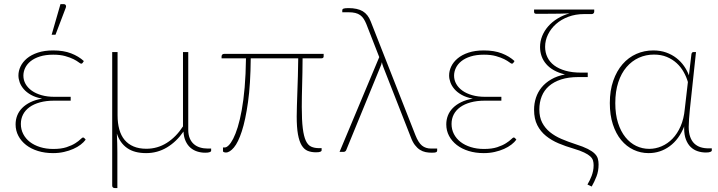

<svg xmlns="http://www.w3.org/2000/svg" viewBox="-20 -750 3546 948"><path d="M403 -60.5Q394 -48 378.5 -36Q363 -24 342.2 -14.8Q321.5 -5.5 296.2 0.2Q271 6 242 6Q201.5 6 167.5 -4.5Q133.5 -15 109 -34Q84.5 -53 70.8 -79Q57 -105 57 -136Q57 -159 65 -179.5Q73 -200 89.5 -216.8Q106 -233.5 130.5 -245.5Q155 -257.5 188 -263Q155.5 -269 133.2 -281.5Q111 -294 97.2 -310Q83.5 -326 77.2 -343.5Q71 -361 71 -377.5Q71 -400 81.5 -422Q92 -444 113.2 -461.8Q134.5 -479.5 166.8 -490.2Q199 -501 242.5 -501Q294 -501 331.2 -486.5Q368.5 -472 394 -448.5L388 -439.5Q385 -435.5 381 -435.5Q377.5 -435.5 368.5 -442.5Q359.5 -449.5 343.2 -457.8Q327 -466 302.2 -473Q277.5 -480 243 -480Q205 -480 177.2 -471.2Q149.5 -462.5 131.2 -447.8Q113 -433 104.2 -414.5Q95.5 -396 95.5 -376.5Q95.5 -354.5 106.2 -335.5Q117 -316.5 137 -302.2Q157 -288 185.2 -280Q213.5 -272 248 -272H329V-253H248Q208 -253 177.2 -244.5Q146.5 -236 125.5 -220.8Q104.5 -205.5 93.8 -184.5Q83 -163.5 83 -138Q83 -111 94.8 -88.2Q106.5 -65.5 127.5 -49.2Q148.5 -33 178 -23.8Q207.5 -14.5 243 -14.5Q282 -14.5 308.5 -23.2Q335 -32 351.8 -42.8Q368.5 -53.5 377.2 -62.2Q386 -71 390 -71Q394 -71 396.5 -68ZM235 -578.5 278.5 -729.5H296Q302 -729.5 304.8 -724.5Q307.5 -719.5 305 -712.5L254 -578.5Z M1022.5 -16.5V-5.5Q1022.5 -1.5 1015.5 1.2Q1008.5 4 993.5 4Q972.5 4 953.8 -2Q935 -8 920.5 -20.5Q906 -33 896.8 -52.8Q887.5 -72.5 886 -100.5Q851.5 -50.5 804.5 -22.2Q757.5 6 701.5 6Q643.5 6 608 -18.8Q572.5 -43.5 557 -90.5Q558 -67.5 558.8 -42.8Q559.5 -18 559.5 2V178.5H546.5Q540.5 178.5 537.2 175.2Q534 172 534 166.5V-493H560.5V-180.5Q560.5 -142 569 -111.2Q577.5 -80.5 595.2 -59.2Q613 -38 639.8 -26.8Q666.5 -15.5 702.5 -15.5Q757.5 -15.5 803.5 -44.5Q849.5 -73.5 883.5 -126V-493H909.5V-109.5Q909.5 -85 916.8 -67.5Q924 -50 936.8 -38.8Q949.5 -27.5 967.2 -22Q985 -16.5 1006 -16.5Z M1578 -471.5Q1578 -462 1566.5 -462H1474Q1474 -424 1473.2 -391.5Q1472.5 -359 1471.8 -330Q1471 -301 1470.5 -274.5Q1470 -248 1470 -222Q1470 -156.5 1475 -116.5Q1480 -76.5 1490.2 -54.8Q1500.5 -33 1516.8 -25.8Q1533 -18.5 1555.5 -18.5H1568V-8Q1568 -3.5 1561.8 -0.8Q1555.5 2 1540 2Q1517 2 1499.2 -5.2Q1481.5 -12.5 1469.5 -32.2Q1457.5 -52 1451.2 -86.5Q1445 -121 1445 -175Q1445 -197 1446 -227.5Q1447 -258 1448.2 -295Q1449.5 -332 1450.8 -374.2Q1452 -416.5 1452.5 -462H1218Q1217 -334 1204.5 -245.5Q1192 -157 1174 -101.8Q1156 -46.5 1135 -21.8Q1114 3 1095.5 3Q1090 3 1085.5 1.2Q1081 -0.5 1081 -3.5V-22H1090.5Q1098.5 -22 1109.2 -32.5Q1120 -43 1131.5 -65.2Q1143 -87.5 1153.8 -122.2Q1164.5 -157 1173.5 -206Q1182.5 -255 1188 -318.5Q1193.5 -382 1194.5 -462H1074V-472Q1074 -476 1077 -480Q1080 -484 1087 -484H1578Z M2138.5 -16.5V-6Q2138.5 -1 2133.5 1.5Q2128.5 4 2112.5 4Q2096 4 2081.2 1Q2066.5 -2 2053.2 -10.5Q2040 -19 2028.5 -34Q2017 -49 2008 -73.5L1873 -418Q1867.5 -432 1865.5 -443Q1863.5 -432 1858 -420L1689.5 -9Q1688.5 -6 1685 -3Q1681.5 0 1676 0H1656.5L1852.5 -468L1788.5 -632Q1782.5 -646.5 1775.5 -657.2Q1768.5 -668 1758.5 -675.2Q1748.5 -682.5 1734.5 -686Q1720.5 -689.5 1700.5 -689.5H1670V-699.5Q1670 -701.5 1671 -703.5Q1672 -705.5 1675 -707Q1678 -708.5 1684 -709.2Q1690 -710 1700 -710Q1745 -710 1771 -694.5Q1797 -679 1810.5 -644L2031 -83Q2045.5 -46 2063.5 -31.2Q2081.5 -16.5 2109 -16.5Z M2529.5 -60.5Q2520.5 -48 2505 -36Q2489.5 -24 2468.8 -14.8Q2448 -5.5 2422.8 0.2Q2397.5 6 2368.5 6Q2328 6 2294 -4.5Q2260 -15 2235.5 -34Q2211 -53 2197.2 -79Q2183.5 -105 2183.5 -136Q2183.5 -159 2191.5 -179.5Q2199.5 -200 2216 -216.8Q2232.5 -233.5 2257 -245.5Q2281.5 -257.5 2314.5 -263Q2282 -269 2259.8 -281.5Q2237.5 -294 2223.8 -310Q2210 -326 2203.8 -343.5Q2197.5 -361 2197.5 -377.5Q2197.5 -400 2208 -422Q2218.5 -444 2239.8 -461.8Q2261 -479.5 2293.2 -490.2Q2325.5 -501 2369 -501Q2420.5 -501 2457.8 -486.5Q2495 -472 2520.5 -448.5L2514.5 -439.5Q2511.5 -435.5 2507.5 -435.5Q2504 -435.5 2495 -442.5Q2486 -449.5 2469.8 -457.8Q2453.5 -466 2428.8 -473Q2404 -480 2369.5 -480Q2331.5 -480 2303.8 -471.2Q2276 -462.5 2257.8 -447.8Q2239.5 -433 2230.8 -414.5Q2222 -396 2222 -376.5Q2222 -354.5 2232.8 -335.5Q2243.5 -316.5 2263.5 -302.2Q2283.5 -288 2311.8 -280Q2340 -272 2374.5 -272H2455.5V-253H2374.5Q2334.5 -253 2303.8 -244.5Q2273 -236 2252 -220.8Q2231 -205.5 2220.2 -184.5Q2209.5 -163.5 2209.5 -138Q2209.5 -111 2221.2 -88.2Q2233 -65.5 2254 -49.2Q2275 -33 2304.5 -23.8Q2334 -14.5 2369.5 -14.5Q2408.5 -14.5 2435 -23.2Q2461.5 -32 2478.2 -42.8Q2495 -53.5 2503.8 -62.2Q2512.5 -71 2516.5 -71Q2520.5 -71 2523 -68Z M2914 -692.5Q2914 -687 2910.2 -683.8Q2906.5 -680.5 2902 -680.5H2863.5Q2821.5 -680.5 2786.2 -667.2Q2751 -654 2725.5 -631.5Q2700 -609 2685.8 -579.8Q2671.5 -550.5 2671.5 -519Q2671.5 -491 2682.8 -467.5Q2694 -444 2716.2 -427.2Q2738.5 -410.5 2771.5 -401Q2804.5 -391.5 2848 -391.5H2882V-369.5H2836Q2787 -369.5 2750.8 -357.8Q2714.5 -346 2690.5 -325Q2666.5 -304 2654.8 -274.5Q2643 -245 2643 -209.5Q2643 -171.5 2657 -144.5Q2671 -117.5 2695.2 -97.8Q2719.5 -78 2752.2 -64Q2785 -50 2822 -38Q2860 -26 2882.5 -14.5Q2905 -3 2916.8 9Q2928.5 21 2932 34Q2935.5 47 2935.5 62Q2935.5 95 2925.2 121.2Q2915 147.5 2901.5 171L2880.5 161Q2886 151.5 2891.5 140.8Q2897 130 2901.2 118.5Q2905.5 107 2908.2 94Q2911 81 2911 66Q2911 53.5 2908 42.8Q2905 32 2894.5 22.2Q2884 12.5 2864.2 3Q2844.5 -6.5 2811 -16.5Q2773 -27.5 2738 -42.2Q2703 -57 2676 -78.8Q2649 -100.5 2633 -131.8Q2617 -163 2617 -208Q2617 -239 2626.2 -267.2Q2635.5 -295.5 2654.2 -318.5Q2673 -341.5 2701.8 -358.2Q2730.5 -375 2769.5 -382.5Q2738.5 -390 2715.2 -403Q2692 -416 2676.8 -433.8Q2661.5 -451.5 2654 -472.8Q2646.5 -494 2646.5 -518Q2646.5 -546 2657 -572Q2667.5 -598 2686.5 -619.8Q2705.5 -641.5 2732.5 -658.2Q2759.5 -675 2792.5 -684Q2768.5 -683 2742.5 -682.5Q2716.5 -682 2681.5 -682H2627Q2617 -682 2617 -691.5V-703H2914Z M3376.5 -345Q3369 -371 3355.2 -395.2Q3341.5 -419.5 3320.8 -438.5Q3300 -457.5 3272.2 -469Q3244.5 -480.5 3209 -480.5Q3169 -480.5 3134.2 -464.8Q3099.5 -449 3073.5 -418.8Q3047.5 -388.5 3032.8 -343.8Q3018 -299 3018 -241Q3018 -185.5 3031.5 -143.2Q3045 -101 3068 -72.5Q3091 -44 3121.2 -29.5Q3151.5 -15 3185.5 -15Q3217 -15 3246.8 -27.8Q3276.5 -40.5 3300.5 -65.2Q3324.5 -90 3340.5 -126.5Q3356.5 -163 3361 -211ZM3494.5 -17.5V-7Q3494.5 -3 3487.5 0Q3480.5 3 3465.5 3Q3444 3 3424.5 -3.5Q3405 -10 3390.2 -24.2Q3375.5 -38.5 3366.8 -61.2Q3358 -84 3358 -116Q3358 -118.5 3358 -121.2Q3358 -124 3358.5 -126.5Q3333 -62 3286.5 -28Q3240 6 3182.5 6Q3143 6 3108 -10.5Q3073 -27 3047 -58.5Q3021 -90 3006 -136Q2991 -182 2991 -241Q2991 -303 3008 -351.5Q3025 -400 3054 -433.2Q3083 -466.5 3122 -483.8Q3161 -501 3205.5 -501Q3240.5 -501 3269.2 -490.8Q3298 -480.5 3320 -463.2Q3342 -446 3357.5 -423.8Q3373 -401.5 3381.5 -378L3394 -483Q3396 -493 3404 -493H3416.5L3386.5 -212.5Q3384 -187 3382.2 -163.2Q3380.5 -139.5 3380.5 -123.5Q3380.5 -94.5 3387.8 -74.2Q3395 -54 3408 -41.5Q3421 -29 3438.8 -23.2Q3456.5 -17.5 3478 -17.5Z"/></svg>

Font: Lato 2
Style: Regular
Weight: 200
Designer: Lukasz Dziedzic with Adam Twardoch and Botio Nikoltchev
Foundry: tyPoland Lukasz Dziedzic
Version: Version 2.015; 2015-08-06; http://www.latofonts.com/